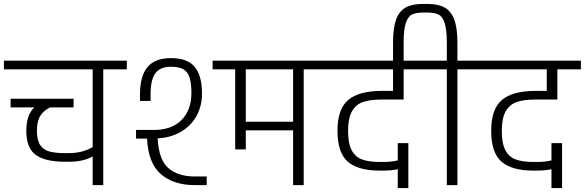

<svg xmlns="http://www.w3.org/2000/svg" viewBox="-30 -943 2979 978"><path d="M616 -634V-590H496V0H442V-146Q394 -119 320 -119H302Q200 -119 152 -154Q104 -189 104 -277Q104 -358 145 -396H24V-440H345V-396H225Q192 -380 175 -352.5Q158 -325 158 -277Q158 -229 175 -204Q192 -179 222.5 -171Q253 -163 302 -163H320Q390 -163 442 -194V-590H-10V-634Z M1023 -44V0H963Q855 0 790 -55.5Q725 -111 719 -237H663V-281H753Q843 -281 893.5 -330.5Q944 -380 945 -467Q945 -519 935.5 -548.5Q926 -578 903.5 -590.5Q881 -603 841 -603Q788 -603 763 -572Q738 -541 737 -467V-429H683V-467Q684 -557 722 -602Q760 -647 841 -647Q925 -647 962 -602Q999 -557 999 -467Q999 -403 971 -352.5Q943 -302 892 -272Q841 -242 773 -238Q779 -127 829 -85.5Q879 -44 963 -44Z M1637 -634V-590H1517V0H1463V-279H1222V-182H1168V-590H1053V-634ZM1463 -323V-590H1222V-323Z M1743 -277Q1743 -213 1761 -178.5Q1779 -144 1813.5 -131Q1848 -118 1904 -118H1922Q1963 -118 1996 -126V-214H2050V15H1996V-81Q1964 -74 1922 -74H1904Q1793 -74 1741 -120Q1689 -166 1689 -277Q1689 -388 1744 -434Q1799 -480 1914 -480H1972V-590H1617V-634H2146V-590H2026V-436H1914Q1856 -436 1819.5 -423.5Q1783 -411 1763 -376Q1743 -341 1743 -277Z M2420 -590H2300V0H2246V-590H2126V-634H2246V-725Q2246 -792 2235 -825.5Q2224 -859 2203.5 -869Q2183 -879 2147 -879H2125Q2089 -879 2068.5 -869Q2048 -859 2037 -825.5Q2026 -792 2026 -725V-608H1972V-725Q1972 -800 1987.5 -843Q2003 -886 2036 -904.5Q2069 -923 2125 -923H2147Q2202 -923 2235 -904.5Q2268 -886 2284 -843Q2300 -800 2300 -725V-634H2420Z M2526 -277Q2526 -213 2544 -178.5Q2562 -144 2596.5 -131Q2631 -118 2687 -118H2705Q2746 -118 2779 -126V-214H2833V15H2779V-81Q2747 -74 2705 -74H2687Q2576 -74 2524 -120Q2472 -166 2472 -277Q2472 -388 2527 -434Q2582 -480 2697 -480H2755V-590H2400V-634H2929V-590H2809V-436H2697Q2639 -436 2602.5 -423.5Q2566 -411 2546 -376Q2526 -341 2526 -277Z"/></svg>

Font: Biryani ExtraLight
Style: Regular
Weight: 275
Designer: Dan Reynolds and Mathieu Reguer
Foundry: Dan Reynolds and Mathieu Reguer
Version: Version 1.004; ttfautohint (v1.1) -l 5 -r 5 -G 72 -x 0 -D la